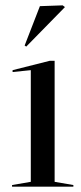

<svg xmlns="http://www.w3.org/2000/svg" viewBox="-20 -697 304 717"><path d="M25 0H254V-6L184 -18V-470H166L27 -435V-428L95 -435V-18L25 -6ZM78 -523 222 -670V-671L214 -677L129 -674L72 -527Z"/></svg>

Font: Mazius Display
Style: Regular
Weight: 400
Designer: Alberto Casagrande & Collletttivo
Foundry: Collletttivo
Version: Version 2.000;Glyphs 3.2 (3217)